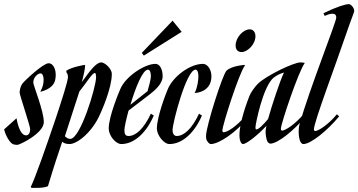

<svg xmlns="http://www.w3.org/2000/svg" viewBox="-97 -690 1734 929"><path d="M138 -384C112 -384 22 -300 11 -285C2 -273 -2 -253 -2 -242C-2 -230 49 -81 49 -65C49 -48 42 -35 29 -35C-5 -35 -17 -118 -17 -118L-77 -64C-71 -36 -51 -2 -37 6C-31 10 -19 11 -13 11C-2 11 115 -45 115 -99C115 -154 64 -276 64 -291C64 -317 87 -335 99 -335C110 -335 114 -318 114 -305C114 -289 112 -272 98 -246C98 -246 160 -257 170 -303C179 -343 165 -384 138 -384Z M135 211C165 111 184 55 204 -4C211 1 219 7 239 7C278 7 350 -52 387 -137C394 -152 444 -263 444 -332C444 -358 410 -388 393 -388C367 -388 337 -345 299 -293C307 -322 315 -360 315 -373L313 -376C313 -376 253 -367 224 -348V-341C224 -341 232 -332 232 -318C232 -297 199 -197 174 -121C124 27 73 172 52 214L55 219C73 219 112 221 135 211ZM362 -337C367 -337 368 -322 368 -317C368 -269 292 -18 243 -18C233 -18 223 -24 217 -31C233 -83 270 -192 287 -247C321 -289 349 -337 362 -337Z M490 7C553 7 612 -49 647 -131L633 -140C598 -65 559 -32 525 -32C509 -32 505 -42 505 -61C505 -73 513 -111 525 -155L627 -233C653 -253 690 -285 690 -321C690 -355 676 -381 655 -381C604 -381 511 -321 485 -259C478 -243 429 -126 429 -68C429 -35 462 7 490 7ZM619 -353C630 -353 633 -335 633 -321C633 -307 625 -277 617 -249L534 -183C558 -264 593 -353 619 -353ZM738 -590 589 -434 599 -421 782 -536Z M758 -32C746 -32 738 -42 738 -61C738 -96 805 -353 849 -353C860 -353 863 -335 863 -321C863 -304 859 -268 845 -240C852 -240 926 -245 926 -321C926 -355 906 -381 885 -381C823 -381 741 -321 715 -259C708 -243 662 -126 662 -68C662 -37 695 7 723 7C786 7 845 -49 880 -131L866 -140C831 -65 792 -32 758 -32Z M1112 -548C1079 -548 1043 -508 1043 -470C1043 -444 1060 -438 1072 -438C1100 -438 1139 -475 1139 -515C1139 -536 1126 -548 1112 -548ZM1086 -376C1086 -376 1024 -372 999 -348C980 -330 900 -78 900 -33C900 -23 899 -14 910 -1C913 2 918 7 923 7C962 7 1046 -49 1103 -121L1092 -131C1045 -75 1002 -51 986 -50C981 -50 979 -53 979 -59C979 -83 1059 -335 1088 -373C1088 -373 1086 -376 1086 -376Z M1373 -139C1329 -86 1283 -59 1269 -58C1264 -58 1262 -61 1262 -67C1262 -91 1348 -346 1377 -384L1376 -386C1372 -387 1365 -388 1356 -388C1325 -388 1194 -326 1151 -285C1136 -270 1116 -242 1110 -226C1104 -210 1057 -93 1062 -25C1063 -11 1069 7 1079 7C1095 7 1149 -35 1192 -81C1190 -71 1188 -60 1188 -55C1188 -38 1191 -16 1198 -3C1200 0 1207 5 1211 5C1247 5 1327 -60 1384 -129ZM1144 -64C1139 -64 1139 -69 1139 -74C1139 -89 1176 -275 1228 -315C1249 -331 1267 -336 1277 -339C1257 -297 1219 -182 1200 -114C1179 -89 1155 -64 1144 -64Z M1579 -529C1600 -591 1617 -631 1617 -636C1617 -654 1600 -670 1591 -670C1575 -670 1534 -658 1468 -626L1474 -613C1496 -623 1530 -634 1530 -605C1530 -583 1401 -261 1352 -88C1349 -78 1348 -58 1348 -53C1348 -30 1353 7 1371 7C1407 7 1487 -58 1544 -127L1533 -137C1489 -84 1443 -57 1429 -56C1424 -56 1422 -59 1422 -65C1422 -99 1530 -384 1579 -529Z"/></svg>

Font: Romanesco
Style: Regular
Weight: 400
Designer: Astigmatic (AOETI)
Foundry: Astigmatic (AOETI)
Version: Version 1.000